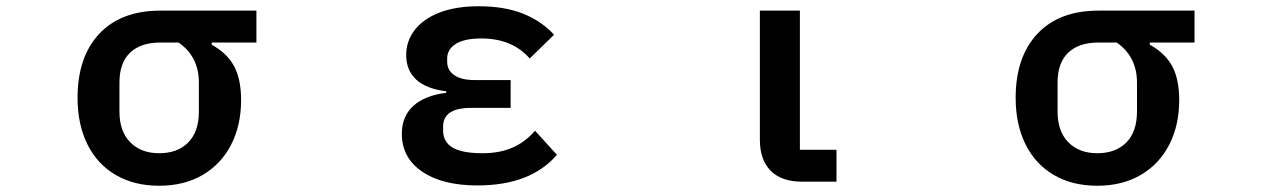

<svg xmlns="http://www.w3.org/2000/svg" viewBox="-20 -581 4040 614"><path d="M228 -268Q228 -399 297.5 -473Q367 -547 493 -547H800V-445H657V-438Q706 -411 728.5 -369.5Q751 -328 751 -261Q751 -180 719 -118Q687 -56 628 -21.5Q569 13 489 13Q409 13 350 -21.5Q291 -56 259.5 -119.5Q228 -183 228 -268ZM616 -224V-317Q616 -400 551 -445H493Q430 -445 396 -412.5Q362 -380 362 -317V-224Q362 -161 396.5 -126Q431 -91 489 -91Q548 -91 582 -125.5Q616 -160 616 -224Z M1265 -153Q1265 -209 1302 -242.5Q1339 -276 1407 -284V-289Q1343 -297 1311 -326.5Q1279 -356 1279 -405Q1279 -450 1306.5 -485.5Q1334 -521 1386 -541Q1438 -561 1511 -561Q1592 -561 1651 -538Q1710 -515 1752 -470L1674 -394Q1618 -458 1519 -458Q1465 -458 1437.5 -440.5Q1410 -423 1410 -394V-384Q1410 -356 1433 -340.5Q1456 -325 1497 -325H1613V-236H1486Q1397 -236 1397 -176V-164Q1397 -127 1427.5 -109Q1458 -91 1523 -91Q1578 -91 1619 -109Q1660 -127 1691 -163L1761 -86Q1677 12 1507 12Q1394 12 1329.5 -32.5Q1265 -77 1265 -153Z M2545 0Q2479 0 2444.5 -35Q2410 -70 2410 -134V-547H2538V-102H2655V0Z M3228 -268Q3228 -399 3297.5 -473Q3367 -547 3493 -547H3800V-445H3657V-438Q3706 -411 3728.5 -369.5Q3751 -328 3751 -261Q3751 -180 3719 -118Q3687 -56 3628 -21.5Q3569 13 3489 13Q3409 13 3350 -21.5Q3291 -56 3259.5 -119.5Q3228 -183 3228 -268ZM3616 -224V-317Q3616 -400 3551 -445H3493Q3430 -445 3396 -412.5Q3362 -380 3362 -317V-224Q3362 -161 3396.5 -126Q3431 -91 3489 -91Q3548 -91 3582 -125.5Q3616 -160 3616 -224Z"/></svg>

Font: IBM Plex Sans JP SemiBold
Style: Regular
Weight: 600
Designer: Mike Abbink; Paul van der Laan; Pieter van Rosmalen; Wujin Sim; Yejin Wi; Jinhee Kim; Boomi Park; Yona Kim; Kichan Ma
Foundry: Sandoll Inc.
Version: Version 1.001